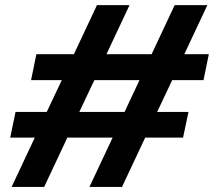

<svg xmlns="http://www.w3.org/2000/svg" viewBox="-20 -740 847 760"><path d="M41.5 -296.9H165L224.6 -422.9H103L124 -525.4H272.5L363.8 -719.7H492.7L401.4 -525.4H580.1L671.4 -719.7H800.8L709.5 -525.4H806.6L785.6 -422.9H661.6L602.1 -296.9H726.1L704.6 -195.3H554.7L462.9 0H334L425.8 -195.3H246.6L154.8 0H25.9L117.7 -195.3H20.5ZM473.1 -296.9 532.2 -422.9H353.5L293.9 -296.9Z"/></svg>

Font: Reddit Sans Fudge ExBold Italic
Style: Regular
Weight: 800
Italic angle: -11.25°
Designer: Stephen Hutchings
Version: Version 1.013